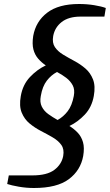

<svg xmlns="http://www.w3.org/2000/svg" viewBox="-20 -730 549 960"><path d="M150 210Q111 210 74 203.5Q37 197 16 190L24 147H142Q215 147 251.5 119.5Q288 92 296 50Q302 16 286.5 -5.5Q271 -27 243.5 -43Q216 -59 185 -75Q154 -91 128 -112.5Q102 -134 88.5 -167Q75 -200 84 -250Q94 -307 130 -345Q166 -383 209 -403Q188 -417 171 -436.5Q154 -456 147 -483Q140 -510 146 -550Q159 -623 216 -666.5Q273 -710 375 -710Q415 -710 451.5 -704Q488 -698 509 -690L502 -647H383Q323 -647 288.5 -620Q254 -593 246 -550Q240 -516 254.5 -494.5Q269 -473 295.5 -457Q322 -441 352 -425Q382 -409 407 -387.5Q432 -366 445 -333Q458 -300 449 -250Q439 -194 404 -157Q369 -120 327 -100Q350 -86 368.5 -66.5Q387 -47 395 -19Q403 9 396 50Q383 122 324 166Q265 210 150 210ZM268 -130Q297 -146 318.5 -174Q340 -202 349 -250Q355 -282 343.5 -303.5Q332 -325 311 -341Q290 -357 265 -370Q236 -355 214 -326.5Q192 -298 184 -250Q178 -219 189 -197Q200 -175 221.5 -159.5Q243 -144 268 -130Z"/></svg>

Font: Cuprum Medium
Style: Italic
Weight: 500
Italic angle: -10°
Version: Version 3.000